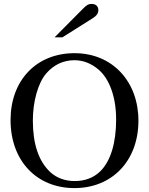

<svg xmlns="http://www.w3.org/2000/svg" viewBox="-20 -948 762 982"><path d="M259 -757H299L453 -854C474 -867 483 -880 483 -896C483 -916 470 -928 448 -928C433 -928 424 -923 406 -905ZM688 -331C688 -529 557 -676 361 -676C166 -676 34 -537 34 -334C34 -126 167 14 361 14C553 14 688 -125 688 -331ZM574 -337C574 -217 546 -123 491 -70C456 -37 412 -22 362 -22C316 -22 272 -36 238 -67C177 -123 148 -213 148 -332C148 -427 174 -524 217 -573C256 -618 306 -640 360 -640C407 -640 447 -623 483 -593C540 -545 574 -451 574 -337Z"/></svg>

Font: STIX Math
Style: Regular
Weight: 400
Designer: MicroPress Inc., with final additions and corrections provided by Coen Hoffman, Elsevier (retired)
Version: Version 1.1.0